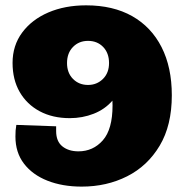

<svg xmlns="http://www.w3.org/2000/svg" viewBox="-20 -690 703 723"><path d="M304.2 -669.9Q405.8 -669.9 477.8 -629.2Q549.8 -588.4 588.4 -512.5Q627 -436.5 627 -331.1Q627 -217.8 581.3 -141.4Q535.6 -64.9 458.7 -26.1Q381.8 12.7 287.6 12.7Q215.3 12.7 158.9 -9.5Q102.5 -31.7 70.3 -73.7Q38.1 -115.7 38.1 -175.8Q38.1 -188.5 38.8 -198.7Q39.6 -209 41.5 -219.7L191.4 -214.4V-196.3Q191.4 -157.7 214.8 -138.9Q238.3 -120.1 275.4 -120.1Q330.6 -120.1 367.2 -161.6Q403.8 -203.1 403.8 -293Q403.8 -302.7 403.3 -311Q375 -278.3 332.8 -261.7Q290.5 -245.1 242.7 -245.1Q178.2 -245.1 129.6 -271Q81.1 -296.9 54.2 -343.5Q27.3 -390.1 27.3 -453.1Q27.3 -518.6 63.5 -567.4Q99.6 -616.2 162.1 -643.1Q224.6 -669.9 304.2 -669.9ZM311.5 -536.1Q277.3 -536.1 254.9 -513.2Q232.4 -490.2 232.4 -452.6Q232.4 -415.5 254.9 -392.8Q277.3 -370.1 311.5 -370.1Q344.7 -370.1 367.7 -392.8Q390.6 -415.5 390.6 -452.6Q390.6 -490.2 368.4 -513.2Q346.2 -536.1 311.5 -536.1Z"/></svg>

Font: Bevan
Style: Regular
Weight: 400
Designer: Vernon Adams
Foundry: Vernon Adams
Version: Version 2.100; ttfautohint (v1.8.3)